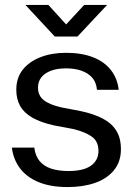

<svg xmlns="http://www.w3.org/2000/svg" viewBox="-20 -748 542 778"><path d="M254 10Q185 10 136.5 -10Q88 -30 61 -66Q34 -102 28 -150H119Q123 -117 140 -96Q157 -75 186.5 -65Q216 -55 257 -55Q319 -55 349 -77Q379 -99 379 -136Q379 -175 352.5 -194Q326 -213 278 -225L198 -240Q145 -252 111.5 -271Q78 -290 62 -318Q46 -346 46 -384Q46 -433 72.5 -466Q99 -499 144.5 -516.5Q190 -534 247 -534Q311 -534 357 -516Q403 -498 429.5 -464Q456 -430 461 -384H373Q370 -415 353.5 -433.5Q337 -452 310 -461.5Q283 -471 248 -471Q211 -471 185.5 -461Q160 -451 147 -434Q134 -417 134 -393Q134 -361 157 -342.5Q180 -324 228 -313L306 -298Q359 -287 395.5 -268Q432 -249 451 -219Q470 -189 470 -143Q470 -93 442 -58.5Q414 -24 365.5 -7Q317 10 254 10ZM202 -600 83 -728H176L248 -649L321 -728H414L294 -600Z"/></svg>

Font: Hubot Sans
Style: Regular
Weight: 400
Designer: Deni Anggara
Foundry: GitHub, Inc., Subsidiary of Microsoft Corporation
Version: Version 2.000